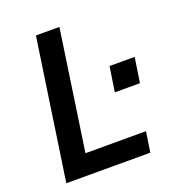

<svg xmlns="http://www.w3.org/2000/svg" viewBox="-132 -827 847 930"><g transform="rotate(-20 292.0 -361.5)"><path d="M51 0 157.5 -723H278.5L188 -105H500L484 0ZM422.5 -333.5 442 -462H571.5L552 -333.5Z"/></g></svg>

Font: Public Sans SemiBold
Style: Italic
Weight: 600
Italic angle: -8°
Designer: The Public Sans project authors (U.S. Web Design System). Libre Franklin designed by Pablo Impallari and Rodrigo Fuenzal
Version: Version 1.007; ttfautohint (v1.8.1) -l 8 -r 50 -G 200 -x 14 